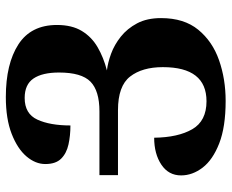

<svg xmlns="http://www.w3.org/2000/svg" viewBox="-86 -678 775 642"><g transform="rotate(-90 301.0 -356.5)"><path d="M285 11Q198 11 143 -10.5Q88 -32 62 -66Q36 -100 36 -138Q36 -180 72 -204Q108 -228 162 -228Q163 -148 190.5 -100.5Q218 -53 284 -53Q398 -53 398 -199Q398 -268 366.5 -308.5Q335 -349 254 -349H37V-411H250Q319 -411 349.5 -441Q380 -471 380 -546Q380 -602 360 -631.5Q340 -661 295 -661Q242 -661 222.5 -618.5Q203 -576 203 -508Q169 -508 139.5 -514.5Q110 -521 92 -539Q74 -557 74 -592Q74 -625 99.5 -655Q125 -685 175 -704.5Q225 -724 298 -724Q409 -724 474 -682Q539 -640 539 -553Q539 -503 519 -470Q499 -437 464.5 -417Q430 -397 387 -386Q413 -383 443 -372Q473 -361 500 -339.5Q527 -318 544.5 -285Q562 -252 562 -205Q562 -128 523 -80.5Q484 -33 421 -11Q358 11 285 11Z"/></g></svg>

Font: Noto Serif Armenian Condensed ExtraBold
Style: Regular
Weight: 800
Width: 3
Designer: Monotype Design Team
Foundry: Monotype Imaging Inc.
Version: Version 2.008; ttfautohint (v1.8.4.7-5d5b)